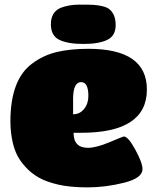

<svg xmlns="http://www.w3.org/2000/svg" viewBox="-20 -800 680 830"><path d="M298 -226Q298 -161 360 -161Q396 -161 454 -185.5Q512 -210 515 -210Q534 -210 565 -153Q596 -96 596 -69Q596 -30 516 -10Q436 10 359.5 10Q283 10 231.5 -2Q180 -14 147.5 -32.5Q115 -51 90.5 -78Q66 -105 54 -129.5Q42 -154 35 -184Q25 -228 25 -275Q25 -457 120 -526Q167 -561 225 -575Q283 -589 362 -589Q615 -589 615 -413Q615 -226 331 -226ZM296 -372V-306Q325 -306 343.5 -329Q362 -352 362 -385Q362 -445 331 -445Q296 -445 296 -372ZM453 -760Q480 -738 480 -691.5Q480 -645 443.5 -627.5Q407 -610 340.5 -610Q274 -610 237 -627.5Q200 -645 200 -695Q200 -748 242 -766Q278 -780 322.5 -780Q367 -780 384 -779Q401 -778 421.5 -773.5Q442 -769 453 -760Z"/></svg>

Font: Titan One
Style: Regular
Weight: 400
Designer: Rodrigo Fuenzalida
Foundry: Rodrigo Fuenzalida
Version: Version 1.001